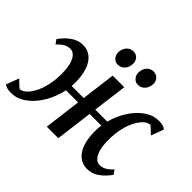

<svg xmlns="http://www.w3.org/2000/svg" viewBox="-170 -1018 1282 1282"><g transform="rotate(45 471.0 -377.5)"><path d="M55.5 10Q32.5 10 17.2 5.5Q2 1 -8.5 -7L26 -97.5Q29 -94.5 36 -87.8Q43 -81 51.2 -73Q59.5 -65 66.8 -58.5Q74 -52 78 -49.5Q99 -49.5 121 -68.8Q143 -88 162.2 -123.5Q181.5 -159 193.2 -208.5Q205 -258 205 -318Q205 -373.5 194.8 -409Q184.5 -444.5 167.2 -461.8Q150 -479 129 -479Q102.5 -479 81.2 -466.5Q60 -454 37 -429.5L15.5 -459Q25 -473 46.2 -496.2Q67.5 -519.5 99 -538.5Q130.5 -557.5 170.5 -557.5Q213 -557.5 244.5 -532.5Q276 -507.5 293.2 -459.2Q310.5 -411 310.5 -341.5Q310.5 -333.5 310.2 -325.2Q310 -317 309 -309.5H423L454 -552H563.5L532 -309.5H645.5Q663 -376 698.8 -432.5Q734.5 -489 783 -523.2Q831.5 -557.5 887 -557.5Q909.5 -557.5 924.8 -553Q940 -548.5 950 -539.5L917 -450Q913.5 -453 906.5 -459.8Q899.5 -466.5 891.2 -474.5Q883 -482.5 875.8 -489Q868.5 -495.5 864.5 -498Q843.5 -498 821.2 -478.8Q799 -459.5 779.8 -424Q760.5 -388.5 748.8 -339Q737 -289.5 737 -229Q737 -174.5 747.2 -138.8Q757.5 -103 775 -85.5Q792.5 -68 813.5 -68Q840 -68 861.5 -80.8Q883 -93.5 906 -118L927 -88Q917.5 -74.5 896.2 -51Q875 -27.5 843.8 -8.8Q812.5 10 772.5 10Q729.5 10 698 -15.2Q666.5 -40.5 649.2 -88.8Q632 -137 632 -205.5Q632 -219.5 633 -233.8Q634 -248 636 -262.5H526L492.5 0H384L417 -262.5H302.5Q291.5 -208.5 268 -159.5Q244.5 -110.5 211.8 -72.5Q179 -34.5 139.2 -12.2Q99.5 10 55.5 10ZM423.5 -627.5Q401 -627.5 385.2 -646.2Q369.5 -665 370 -689.5Q370.5 -721 389.5 -743Q408.5 -765 438 -765Q465 -765 480 -747Q495 -729 494.5 -705.5Q494.5 -673 475.8 -650.2Q457 -627.5 423.5 -627.5ZM614 -627.5Q591.5 -627.5 575.8 -646.2Q560 -665 560.5 -689.5Q561.5 -721 579.8 -743Q598 -765 628 -765Q655 -765 670.5 -747Q686 -729 685.5 -705.5Q685 -673 666.2 -650.2Q647.5 -627.5 614 -627.5Z"/></g></svg>

Font: Merriweather 24pt Medium
Style: Italic
Weight: 500
Italic angle: -7.8°
Version: Version 2.101